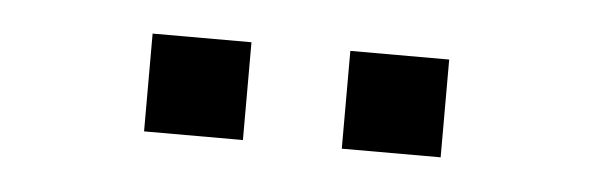

<svg xmlns="http://www.w3.org/2000/svg" viewBox="-25 -745 549 178"><g transform="rotate(5 250.0 -656.5)"><path d="M296 -611V-702H388V-611ZM112 -611V-702H204V-611Z"/></g></svg>

Font: Nunito Sans 10pt
Style: Regular
Weight: 400
Designer: Vernon Adams
Foundry: Vernon Adams
Version: Version 3.101;gftools[0.9.27]